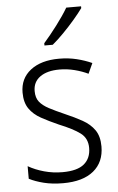

<svg xmlns="http://www.w3.org/2000/svg" viewBox="-55 -803 525 852"><g transform="rotate(-5 208.0 -377.5)"><path d="M375 -138Q375 -68 327.5 -29Q280 10 192 10Q144 10 106 0.5Q68 -9 41 -23V-79Q72 -61 111.5 -50Q151 -39 193 -39Q259 -39 289.5 -64.5Q320 -90 320 -136Q320 -179 288.5 -202.5Q257 -226 195 -251Q152 -270 118.5 -288.5Q85 -307 66 -334.5Q47 -362 47 -406Q47 -469 94 -505.5Q141 -542 221 -542Q263 -542 299.5 -533Q336 -524 367 -510L346 -464Q319 -477 286 -485.5Q253 -494 219 -494Q164 -494 132.5 -471.5Q101 -449 101 -408Q101 -378 115.5 -360Q130 -342 157.5 -327.5Q185 -313 226 -295Q268 -277 302 -258Q336 -239 355.5 -211Q375 -183 375 -138ZM339 -757Q324 -736 300 -708Q276 -680 249 -652.5Q222 -625 199 -606H162V-616Q191 -649 222 -690Q253 -731 273 -765H339Z"/></g></svg>

Font: Noto Sans Georgian SemiCondensed Light
Style: Regular
Weight: 300
Width: 4
Designer: Monotype Design Team, Akaki Razmadze
Foundry: Google LLC
Version: Version 2.005; ttfautohint (v1.8.4.7-5d5b)